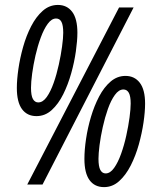

<svg xmlns="http://www.w3.org/2000/svg" viewBox="-20 -744 638 774"><path d="M89.8 0 460 -713.9H518.6L151.4 0ZM127 -275.9Q89.4 -275.9 68.6 -304.2Q47.9 -332.5 47.9 -389.6Q47.9 -422.9 54.2 -466.3Q60.5 -509.8 73.2 -554.9Q85.9 -600.1 105.7 -638.4Q125.5 -676.8 152.3 -700.4Q179.2 -724.1 213.4 -724.1Q250 -724.1 271 -696.3Q292 -668.5 292 -611.8Q292 -580.6 285.9 -537.4Q279.8 -494.1 267.1 -448.7Q254.4 -403.3 234.9 -364Q215.3 -324.7 188.5 -300.3Q161.6 -275.9 127 -275.9ZM134.3 -331.1Q152.8 -331.1 168.5 -353Q184.1 -375 196.3 -409.7Q208.5 -444.3 217 -483.2Q225.6 -522 230.2 -556.4Q234.9 -590.8 234.9 -611.8Q234.9 -642.1 227.8 -655.8Q220.7 -669.4 206.1 -669.4Q188 -669.4 172.4 -647.9Q156.7 -626.5 144.3 -592.5Q131.8 -558.6 123 -520.3Q114.3 -481.9 109.6 -447.3Q105 -412.6 105 -390.1Q105 -358.4 112.8 -344.7Q120.6 -331.1 134.3 -331.1ZM399.4 10.3Q361.3 10.3 340.8 -18.1Q320.3 -46.4 320.3 -103.5Q320.3 -139.6 326.9 -184.1Q333.5 -228.5 346.7 -272.9Q359.9 -317.4 379.6 -355Q399.4 -392.6 426 -415.3Q452.6 -438 485.8 -438Q522.5 -438 543.7 -410.2Q564.9 -382.3 564.9 -326.2Q564.9 -293.9 558.6 -250.5Q552.2 -207 539.6 -161.6Q526.9 -116.2 507.1 -77.1Q487.3 -38.1 460.4 -13.9Q433.6 10.3 399.4 10.3ZM405.8 -44.9Q424.3 -44.9 439.9 -66.9Q455.6 -88.9 468 -123.5Q480.5 -158.2 489 -197Q497.6 -235.8 502.2 -270.5Q506.8 -305.2 506.8 -326.7Q506.8 -356.4 499.3 -369.9Q491.7 -383.3 477.5 -383.3Q459 -383.3 443.1 -361.3Q427.2 -339.4 415 -304.9Q402.8 -270.5 394.3 -231.9Q385.7 -193.4 381.3 -158.9Q377 -124.5 377 -104Q377 -72.8 384.5 -58.8Q392.1 -44.9 405.8 -44.9Z"/></svg>

Font: Open Sans Condensed
Style: Italic
Weight: 400
Width: 3
Italic angle: -12°
Designer: Monotype Design Team
Foundry: Monotype Imaging Inc.
Version: Version 3.000